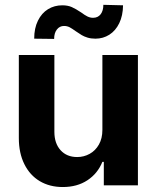

<svg xmlns="http://www.w3.org/2000/svg" viewBox="-20 -754 637 781"><path d="M396.5 -530.3H541V0H402.3V-95.7H396.5Q377.4 -48.3 335.7 -20.8Q293.9 6.8 235.4 6.8Q182.1 6.8 141.8 -17.1Q101.6 -41 79.1 -86.2Q56.6 -131.3 56.6 -192.4V-530.3H201.2V-217.8Q201.2 -170.9 226.3 -143.1Q251.5 -115.2 293.9 -115.2Q321.3 -115.2 344.7 -128.2Q368.2 -141.1 382.3 -166Q396.5 -190.9 396.5 -225.6ZM233.4 -732.4Q255.9 -732.4 272.2 -725.1Q288.6 -717.8 310.5 -703.1Q324.7 -692.4 335.7 -687Q346.7 -681.6 358.4 -681.6Q378.4 -681.6 389.4 -696Q400.4 -710.4 400.4 -734.4L480.5 -732.4Q480 -690.4 465.1 -659.7Q450.2 -628.9 424.8 -612.8Q399.4 -596.7 368.2 -596.7Q350.1 -596.7 335.9 -601.1Q321.8 -605.5 312.5 -611.1Q303.2 -616.7 288.1 -627Q273.4 -637.7 263.2 -643.1Q252.9 -648.4 240.2 -648.4Q222.7 -648.4 211.4 -634Q200.2 -619.6 200.2 -595.7L119.1 -596.7Q119.1 -639.2 134.3 -669.9Q149.4 -700.7 175.3 -716.6Q201.2 -732.4 233.4 -732.4Z"/></svg>

Font: Pretendard Std
Style: Bold
Weight: 700
Designer: Base glyphs from Inter by Rasmus Andersson; Hangeul glyphs from Noto Sans CJK(Source Han Sans) by Jang Soo-young and Kan
Foundry: Kil Hyung-jin
Version: Version 1.309